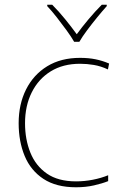

<svg xmlns="http://www.w3.org/2000/svg" viewBox="-20 -783 512 813"><path d="M302 10Q218 10 164 -25.5Q110 -61 84.5 -122.5Q59 -184 59 -261Q59 -342 90.5 -404.5Q122 -467 180 -502.5Q238 -538 319 -538Q355 -538 384.5 -532Q414 -526 442 -514L437 -489Q407 -503 377.5 -508Q348 -513 319 -513Q247 -513 195 -481Q143 -449 114.5 -392Q86 -335 86 -261Q86 -193 108.5 -137Q131 -81 178.5 -48Q226 -15 302 -15Q338 -15 373.5 -22Q409 -29 438 -41V-16Q413 -6 378 2Q343 10 302 10ZM294 -606Q282 -627 262 -654.5Q242 -682 220.5 -709.5Q199 -737 180 -757V-763H201Q229 -735 256.5 -701Q284 -667 305 -638Q326 -667 354.5 -701Q383 -735 411 -763H432V-757Q414 -737 391.5 -709.5Q369 -682 348.5 -654.5Q328 -627 316 -606Z"/></svg>

Font: Noto Sans Syriac Western Thin
Style: Regular
Weight: 100
Designer: Patrick Giasson and the Monotype Design Team
Foundry: Monotype Imaging Inc.
Version: Version 3.000; ttfautohint (v1.8.4.7-5d5b)